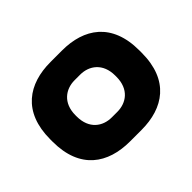

<svg xmlns="http://www.w3.org/2000/svg" viewBox="-111 -933 834 834"><g transform="rotate(-45 305.5 -516.0)"><path d="M32.2 -522.9V-508.3C32.2 -339.4 136.2 -271.5 270.5 -271.5H341.3C475.6 -271.5 579.1 -339.4 579.1 -508.3V-522.9C579.1 -691.9 475.6 -759.8 341.3 -759.8H270.5C136.2 -759.8 32.2 -691.9 32.2 -522.9ZM183.6 -512.2V-519.5C183.6 -595.2 233.9 -629.9 288.6 -629.9H322.8C377.4 -629.9 427.7 -595.2 427.7 -519.5V-512.2C427.7 -435.5 377.4 -401.4 322.8 -401.4H288.6C233.9 -401.4 183.6 -435.5 183.6 -512.2Z"/></g></svg>

Font: Gyrotrope Black
Style: Regular
Weight: 900
Designer: David Moles
Version: Version 1.003;Glyphs 3.3.1 (3343)